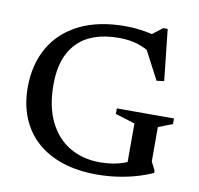

<svg xmlns="http://www.w3.org/2000/svg" viewBox="-80 -792 920 887"><g transform="rotate(10 380.0 -348.0)"><path d="M670 -92.5 690 -53V-42.5Q654.5 -26 612.2 -14Q570 -2 523.5 4.5Q477 11 428.5 11Q340.5 11 269.8 -12Q199 -35 149 -79.2Q99 -123.5 72.5 -187.2Q46 -251 46 -332Q46.5 -440 93.2 -520Q140 -600 228.5 -643.5Q317 -687 442 -687Q480 -687 514.2 -682.2Q548.5 -677.5 589.5 -667L553.5 -661L615.5 -708.5H636L662 -468L627 -463.5L541 -627L590.5 -576.5Q550.5 -603.5 511.2 -616Q472 -628.5 422.5 -628.5Q357.5 -628.5 308.5 -611.2Q259.5 -594 226.8 -560.2Q194 -526.5 177.5 -477.8Q161 -429 161 -366Q160.5 -262 195.5 -190.8Q230.5 -119.5 292.2 -83.2Q354 -47 434 -47Q466.5 -47 498 -52.5Q529.5 -58 556.5 -69Q583.5 -80 601 -95.5L560.5 -25.5V-251.5L468.5 -280V-306H736.5V-280L670 -253.5Z"/></g></svg>

Font: Newsreader 16pt Medium
Style: Regular
Weight: 500
Designer: Hugues Gentile
Foundry: Production Type
Version: Version 1.003